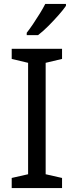

<svg xmlns="http://www.w3.org/2000/svg" viewBox="-20 -964 379 984"><path d="M298 0H40V-52L124 -71V-642L40 -662V-714H298V-662L214 -642V-71L298 -52ZM318 -934Q306 -916 281 -887.5Q256 -859 227.5 -830.5Q199 -802 175 -784H117V-796Q132 -815 149.5 -841Q167 -867 184 -894.5Q201 -922 212 -944H318Z"/></svg>

Font: Noto Sans Saurashtra
Style: Regular
Weight: 400
Designer: Monotype Design Team
Foundry: Monotype Imaging Inc.
Version: Version 2.001; ttfautohint (v1.8.4.7-5d5b)